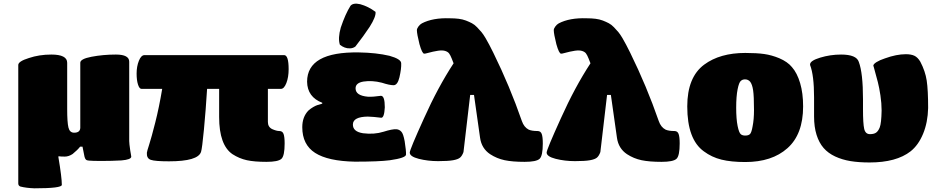

<svg xmlns="http://www.w3.org/2000/svg" viewBox="-20 -879 5117 1052"><path d="M300.8 -22.9 299.8 -19Q318.8 93.8 318.8 133.8Q318.8 152.8 168.9 152.8Q125 151.4 91.8 143.1Q80.1 138.7 80.1 126V-522.9Q80.1 -543 138.2 -561Q194.8 -580.1 261.2 -580.1Q348.1 -580.1 348.1 -535.2V-280.8Q348.1 -209 355 -180.4Q361.8 -151.9 386.2 -151.9Q418.5 -151.9 419.9 -178.2V-535.2Q419.9 -556.2 481 -567.9Q544.9 -580.1 615.2 -580.1Q688 -580.1 688 -541V-106Q688 -92.8 693.8 -53.2Q694.3 -48.8 696.8 -35.9Q699.2 -22.9 699.2 -21Q699.2 -4.4 645 0Q592.3 2.9 537.1 2.9Q485.4 2.9 467.8 1Q455.6 0.5 450.4 -4.9Q445.3 -10.3 442.9 -21L432.1 -75.2H418.9Q404.3 -56.6 377.9 -35.2Q356.4 -21 335 -21Q312 -21 300.8 -22.9Z M1253.9 -34.2Q1180.7 -84 1180.7 -237.8V-392.1H1114.7Q1107.4 -274.4 1097.4 -169.4Q1087.4 -64.5 1081.5 -46.9Q1064.9 4.9 905.8 4.9Q829.6 4.9 806.2 -3.2Q782.7 -11.2 784.7 -42Q785.2 -49.3 797.4 -86.9Q809.6 -124.5 830.6 -207.3Q851.6 -290 868.7 -392.1H754.9Q743.7 -392.1 736.1 -415.8Q728.5 -439.5 728.5 -476.1Q728.5 -515.1 741 -546.1Q753.4 -577.1 772 -577.1H1536.6Q1561.5 -577.1 1561.5 -500Q1561.5 -456.1 1549.1 -424.1Q1536.6 -392.1 1519.5 -392.1H1447.8V-210.9Q1447.8 -183.6 1470.7 -171.9Q1494.6 -161.1 1510.7 -161.1Q1527.8 -161.1 1533.7 -145Q1539.6 -128.9 1539.6 -92.8Q1539.6 -24.9 1522 -8.8Q1503.9 7.8 1439.9 7.8Q1374 7.8 1332.5 -1.2Q1291 -10.3 1253.9 -34.2Z M1745.6 -311V-315.9Q1664.1 -347.2 1662.6 -431.2Q1662.6 -596.2 1946.3 -591.8Q2041.5 -590.3 2114.3 -573.2Q2178.2 -555.2 2178.2 -532.2Q2179.7 -503.4 2168.5 -455.1Q2158.2 -412.1 2136.2 -412.1Q2114.3 -412.1 2072.3 -425.8Q2018.6 -439.5 1971.2 -432.1Q1928.2 -424.8 1928.2 -395Q1928.2 -355 1995.6 -349.1Q2023.9 -347.7 2066.4 -354Q2088.4 -355.5 2088.4 -291Q2085.4 -232.4 2068.4 -233.9Q2026.4 -239.3 1994.6 -240.2Q1915 -238.8 1913.6 -198.2Q1912.1 -157.7 1969.2 -148.9Q2030.3 -141.1 2081.5 -157.2Q2129.4 -172.4 2152.3 -170.9Q2168.5 -169.4 2179.2 -157.2Q2189.5 -147 2197.3 -105Q2205.6 -52.2 2204.6 -32.2Q2204.6 -13.7 2116.2 -1Q2056.2 6.8 1924.3 6.8Q1776.9 3.9 1706.5 -41.3Q1636.2 -86.4 1636.2 -182.1Q1636.2 -238.3 1669.4 -272.9Q1682.6 -284.7 1696.3 -292.5Q1710 -300.3 1718.5 -303Q1727.1 -305.7 1745.6 -311ZM1900.4 -847.2Q1915 -864.7 1953.6 -856Q1998 -843.8 2037.6 -814Q2041 -788.1 2005.4 -731.9Q1972.2 -681.6 1927.2 -624Q1914.6 -614.7 1898.4 -614Q1882.3 -613.3 1868.4 -618.7Q1854.5 -624 1842.3 -633.8Q1830.6 -669.9 1847.2 -728Q1872.1 -802.2 1900.4 -847.2Z M2610.4 -124 2577.1 -358.9H2556.2L2519.5 -45.9Q2512.2 -25.4 2501 -15.6Q2489.7 -5.9 2462.2 -1Q2434.6 3.9 2380.4 3.9Q2324.2 3.9 2274.4 -8.8Q2225.1 -21.5 2225.1 -43Q2225.1 -59.1 2303.2 -231Q2379.4 -400.9 2465.3 -532.2L2455.1 -558.1Q2447.8 -576.7 2440.9 -585.9Q2434.1 -595.2 2419.2 -599.9Q2404.3 -604.5 2380.4 -601.1Q2356.4 -597.7 2316.4 -586.9Q2310.5 -585 2304.2 -585Q2293 -585 2278.3 -637.2Q2264.2 -693.8 2264.2 -713.9Q2264.2 -722.2 2272.5 -733.6Q2280.8 -745.1 2291.5 -751Q2351.1 -782.2 2445.3 -778.8Q2471.2 -778.8 2492.9 -776.1Q2514.6 -773.4 2533 -766.4Q2551.3 -759.3 2565.7 -751.7Q2580.1 -744.1 2594 -729.7Q2607.9 -715.3 2617.9 -703.4Q2627.9 -691.4 2640.4 -670.4Q2652.8 -649.4 2661.1 -633.1Q2669.4 -616.7 2683.1 -589.8Q2773.4 -406.2 2839.4 -215.8Q2851.1 -182.1 2876.5 -168.9Q2893.6 -161.1 2925.3 -161.1Q2942.4 -161.1 2948.2 -145Q2954.1 -128.9 2954.1 -92.8Q2954.1 -24.9 2936.5 -8.8Q2918.5 7.8 2854.5 7.8Q2788.1 7.8 2745.1 -1.2Q2702.1 -10.3 2665.5 -34.2Q2618.7 -65.4 2610.4 -124Z M3360.4 -124 3327.1 -358.9H3306.2L3269.5 -45.9Q3262.2 -25.4 3251 -15.6Q3239.7 -5.9 3212.2 -1Q3184.6 3.9 3130.4 3.9Q3074.2 3.9 3024.4 -8.8Q2975.1 -21.5 2975.1 -43Q2975.1 -59.1 3053.2 -231Q3129.4 -400.9 3215.3 -532.2L3205.1 -558.1Q3197.8 -576.7 3190.9 -585.9Q3184.1 -595.2 3169.2 -599.9Q3154.3 -604.5 3130.4 -601.1Q3106.4 -597.7 3066.4 -586.9Q3060.5 -585 3054.2 -585Q3043 -585 3028.3 -637.2Q3014.2 -693.8 3014.2 -713.9Q3014.2 -722.2 3022.5 -733.6Q3030.8 -745.1 3041.5 -751Q3101.1 -782.2 3195.3 -778.8Q3221.2 -778.8 3242.9 -776.1Q3264.6 -773.4 3283 -766.4Q3301.3 -759.3 3315.7 -751.7Q3330.1 -744.1 3344 -729.7Q3357.9 -715.3 3367.9 -703.4Q3377.9 -691.4 3390.4 -670.4Q3402.8 -649.4 3411.1 -633.1Q3419.4 -616.7 3433.1 -589.8Q3523.4 -406.2 3589.4 -215.8Q3601.1 -182.1 3626.5 -168.9Q3643.6 -161.1 3675.3 -161.1Q3692.4 -161.1 3698.2 -145Q3704.1 -128.9 3704.1 -92.8Q3704.1 -24.9 3686.5 -8.8Q3668.5 7.8 3604.5 7.8Q3538.1 7.8 3495.1 -1.2Q3452.1 -10.3 3415.5 -34.2Q3368.7 -65.4 3360.4 -124Z M4063.5 8.8Q3986.3 8.8 3932.9 -4.4Q3879.4 -17.6 3836.4 -49.8Q3745.6 -115.2 3745.6 -295.9Q3745.6 -456.1 3838.4 -524.9Q3924.8 -588.9 4063.5 -588.9Q4126.5 -588.9 4167.5 -583Q4208.5 -577.1 4249.5 -560.1Q4295.4 -540.5 4319.3 -511.2Q4347.7 -479 4364 -423.8Q4380.4 -368.7 4380.4 -295.9Q4380.4 -143.1 4294.4 -66.9Q4209.5 8.8 4063.5 8.8ZM4090.3 -431.2Q4079.6 -443.4 4064.2 -444.1Q4048.8 -444.8 4039.6 -436Q4029.3 -428.7 4021.5 -389.9Q4013.7 -351.1 4013.7 -289.1Q4013.7 -227.1 4021.5 -188.7Q4029.3 -150.4 4039.6 -143.1Q4047.9 -136.2 4063.5 -136.2Q4081.1 -136.2 4089.4 -144.5Q4097.7 -152.8 4103.5 -186Q4111.3 -224.1 4111.3 -275.9Q4111.3 -353 4106.4 -384.8Q4101.6 -416.5 4090.3 -431.2Z M4440.4 -241.2V-345.2Q4440.4 -466.8 4418.5 -522.9V-525.9Q4418.5 -546.4 4473.9 -563.2Q4529.3 -580.1 4588.4 -580.1Q4672.4 -580.1 4685.5 -540Q4708.5 -479 4708.5 -335V-280.8Q4708.5 -201.7 4715.1 -172.9Q4721.7 -144 4746.6 -144Q4768.1 -144 4780 -152.1Q4792 -160.2 4800.3 -181.2Q4809.1 -203.6 4810.5 -272.9Q4810.5 -313 4804 -356.4Q4797.4 -399.9 4789.8 -429.2Q4782.2 -458.5 4766.6 -515.1Q4765.1 -516.6 4765.1 -519Q4765.1 -527.8 4782.7 -538.8Q4800.3 -549.8 4828.6 -559.1Q4891.6 -582 4943.4 -582Q4972.2 -582 4990.2 -573.5Q5008.3 -564.9 5022.5 -541Q5049.8 -489.3 5057.6 -437.5Q5065.4 -385.7 5065.4 -287.1Q5063.5 -208 5037.8 -146Q5012.2 -84 4969.2 -49.8Q4891.1 11.2 4744.1 11.2Q4685.5 11.2 4639.9 3.7Q4594.2 -3.9 4555.9 -21.7Q4517.6 -39.6 4492.7 -68.1Q4467.8 -96.7 4454.1 -140.1Q4440.4 -183.6 4440.4 -241.2Z"/></svg>

Font: GGS TheRock Black
Style: Regular
Weight: 900
Designer: Rodrigo Fuenzalida (2012); Goodgame Studios (2014)
Foundry: Rodrigo Fuenzalida,2012;  GGS,2014
Version: Version 1.002 | FøM Mod